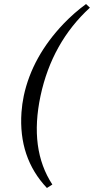

<svg xmlns="http://www.w3.org/2000/svg" viewBox="-20 -727 465 951"><path d="M97.7 -252Q139.2 -446.3 295.4 -609.9Q348.1 -664.6 406.2 -707L425.3 -689Q237.3 -516.6 180.7 -252Q124.5 12.2 239.3 187L212.4 204.1Q70.8 54.2 86.4 -170.9Q89.4 -212.4 97.7 -252Z"/></svg>

Font: Linux Biolinum Slanted O
Style: Slanted
Weight: 400
Designer: Philipp H. Poll
Foundry: Philipp H. Poll
Version: Version 1.0.4